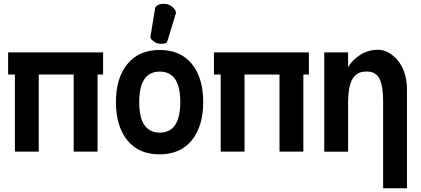

<svg xmlns="http://www.w3.org/2000/svg" viewBox="-20 -801 2222 1014"><path d="M369.1 -407.2V-0.5H495.1V-407.2H524.4V-524.4H22.9V-407.2H58.6V-0.5H184.6V-407.2Z M715.3 -262.2C715.3 -369.1 751.5 -422.9 823.7 -422.9C896 -422.9 932.1 -369.1 932.1 -262.2C932.1 -154.3 896 -100.6 823.7 -100.6C751.5 -100.6 715.3 -154.3 715.3 -262.2ZM592.3 -262.2C592.3 -176.3 612.8 -108.9 652.8 -59.6C692.9 -10.3 749.5 14.2 823.2 14.2C896.5 14.2 953.1 -10.7 993.2 -60.5C1033.2 -110.4 1053.2 -177.2 1053.2 -262.2C1053.2 -347.2 1033.2 -414.1 993.2 -463.4C953.1 -512.7 896.5 -537.1 823.2 -537.1C750 -537.1 693.4 -512.2 652.8 -462.9C612.3 -413.6 592.3 -346.7 592.3 -262.2ZM863.3 -582 908.2 -728.5C908.7 -730.5 909.2 -731.9 909.2 -733.9C909.2 -737.3 908.2 -741.2 906.2 -745.1C902.3 -753.4 895.5 -761.2 886.7 -767.6C877.9 -773.9 869.1 -777.8 860.8 -779.3C856 -780.3 850.1 -780.8 843.8 -780.8H837.4C828.6 -780.3 821.3 -777.8 814.9 -774.9C806.2 -771 800.8 -765.1 799.3 -757.8L774.4 -606.4C773.9 -604 774.9 -601.6 775.9 -599.1C778.8 -593.3 783.7 -587.9 792.5 -582C801.3 -576.2 808.6 -572.3 814.5 -571.3C820.3 -570.3 827.6 -569.8 835.9 -569.8C844.2 -569.8 850.6 -570.8 855.5 -573.2C859.4 -575.2 862.3 -578.1 863.3 -582Z M1456.1 -407.2V-0.5H1582V-407.2H1611.3V-524.4H1109.9V-407.2H1145.5V-0.5H1271.5V-407.2Z M1818.4 0V-261.7C1818.4 -287.6 1820.3 -310.5 1823.7 -330.1C1827.1 -349.6 1831.5 -364.7 1837.4 -376.5C1843.3 -388.2 1850.1 -397.5 1858.9 -404.8C1867.7 -412.1 1876.5 -417 1885.3 -419.4C1894 -421.9 1904.3 -423.3 1915.5 -423.3C1926.8 -423.3 1936.5 -421.9 1944.8 -419.4C1953.1 -417 1961.4 -412.1 1969.2 -405.3C1977.1 -398.4 1982.9 -388.7 1987.8 -377C1992.7 -365.2 1996.6 -349.6 1999.5 -330.6C2002.4 -311.5 2003.4 -288.6 2003.4 -262.2V-209.5V193.4H2129.4V-206.5V-326.2C2129.4 -359.4 2125 -389.6 2115.7 -417.5C2106.4 -445.3 2093.8 -467.3 2078.6 -484.4C2063.5 -501.5 2047.4 -515.1 2029.8 -524.4C2012.2 -533.7 1994.1 -538.1 1976.1 -538.1C1942.4 -538.1 1911.6 -529.3 1883.3 -511.7C1855 -494.1 1833 -472.2 1818.4 -445.3V-524.4H1692.4V0Z"/></svg>

Font: Tuffy
Style: Bold
Weight: 700
Designer: Thatcher Ulrich, Karoly Barta, Michael Everson
Version: Version 001.270